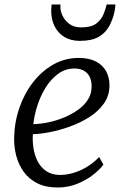

<svg xmlns="http://www.w3.org/2000/svg" viewBox="-20 -825 550 855"><path d="M440.5 -92Q426.5 -72 396.8 -48.2Q367 -24.5 325.8 -7.2Q284.5 10 236.5 10Q183.5 10 146 -9Q108.5 -28 85.5 -60Q62.5 -92 52.2 -131.8Q42 -171.5 43 -212.5Q44.5 -282.5 66.8 -346.2Q89 -410 127.8 -459.5Q166.5 -509 218 -538Q269.5 -567 330 -567Q376.5 -567 407 -551.2Q437.5 -535.5 452.5 -507.8Q467.5 -480 467.5 -445.5Q467.5 -399 442.5 -363.8Q417.5 -328.5 377 -303Q336.5 -277.5 290 -261Q243.5 -244.5 200 -236.2Q156.5 -228 126.5 -227.5Q124 -198.5 128.8 -166.8Q133.5 -135 147.2 -107.5Q161 -80 185.8 -63Q210.5 -46 248 -46Q275.5 -46 305.2 -54.5Q335 -63 364.8 -80.5Q394.5 -98 421.5 -125.5ZM311.5 -520Q271 -520 238.8 -496.2Q206.5 -472.5 183.2 -435Q160 -397.5 146.2 -354.2Q132.5 -311 128.5 -272Q161 -273 196.8 -280.5Q232.5 -288 266.2 -302.2Q300 -316.5 327.8 -336.2Q355.5 -356 371.8 -381.8Q388 -407.5 388 -438.5Q388 -479 367.5 -499.5Q347 -520 311.5 -520ZM335.5 -643Q294.5 -643 266 -660.8Q237.5 -678.5 222.8 -708.8Q208 -739 208 -777Q208 -789 209 -796Q210 -803 210 -805H249Q249 -801.5 249 -797.8Q249 -794 249 -790Q249 -776 258.5 -755.2Q268 -734.5 288.5 -718.8Q309 -703 342 -703Q387 -703 409.5 -720.8Q432 -738.5 441.5 -762.8Q451 -787 455 -805H493.5Q493.5 -801.5 493 -793.2Q492.5 -785 490.5 -775.5Q483 -740 467 -709.8Q451 -679.5 420 -661.2Q389 -643 335.5 -643Z"/></svg>

Font: Merriweather 20pt Light
Style: Italic
Weight: 300
Italic angle: -7.8°
Version: Version 2.101